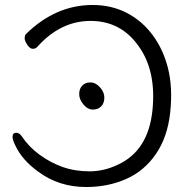

<svg xmlns="http://www.w3.org/2000/svg" viewBox="-20 -733 765 771"><path d="M41 -150Q29 -174 30.5 -187Q32 -200 45 -200Q58 -200 68 -185Q95 -144 138.5 -112Q182 -80 231.5 -62.5Q281 -45 339.5 -45Q398 -45 454 -72Q575 -128 592 -288.5Q609 -449 535 -550Q464 -649 343.5 -649Q223 -649 130 -545Q123 -537 111.5 -537Q100 -537 89 -554Q78 -571 79 -581.5Q80 -592 84 -596Q203 -713 352 -713Q428 -713 489.5 -681Q551 -649 593.5 -591.5Q636 -534 655 -457.5Q674 -381 663.5 -282Q653 -183 606 -114.5Q559 -46 486 -14Q413 18 326 18Q216 18 133 -44Q68 -91 41 -150ZM399 -341Q399 -319 386.5 -306Q374 -293 353 -293Q332 -293 315 -313.5Q298 -334 298 -355Q298 -376 310 -389Q322 -402 343 -402Q364 -402 381.5 -382.5Q399 -363 399 -341Z"/></svg>

Font: LXGW WenKai
Style: Regular
Weight: 400
Designer: LXGW / Fontworks Inc.
Foundry: LXGW / Fontworks Inc.
Version: Version 1.520; June 14, 2025